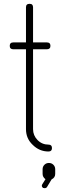

<svg xmlns="http://www.w3.org/2000/svg" viewBox="-20 -793 337 1005"><path d="M269 93V117Q269 137 250 146L226 186Q222 192 213 192Q210 192 209 191Q209 191 206 191Q195 183 201 172L218 145Q203 134 203 117V93Q203 79 212.5 69.5Q222 60 236 60Q250 60 259.5 69.5Q269 79 269 93ZM252 -18Q252 0 234 0Q186 0 151 -35Q116 -68 116 -117V-535H50Q31 -535 31 -553Q31 -571 50 -571H116V-755Q116 -773 135 -773Q153 -773 153 -755V-572V-535V-117Q153 -84 176.5 -60Q200 -36 234 -36Q252 -36 252 -18ZM136 -535 138 -571H225Q244 -571 244 -553Q244 -535 225 -535Z"/></svg>

Font: Aaram
Style: Regular
Weight: 400
Designer: Tharique Azeez
Foundry: Tharique Azeez
Version: Version 1.7